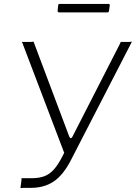

<svg xmlns="http://www.w3.org/2000/svg" viewBox="-20 -955 690 976"><path d="M84 0 89 -37Q90 -42 89 -45.5Q88 -49 90 -49H138Q175 -49 202 -58Q229 -67 251.5 -91Q274 -115 296 -158L589 -731Q592 -736 592.5 -739.5Q593 -743 595 -742H638Q643 -742 646.5 -743Q650 -744 650 -742L341 -142Q301 -64 251.5 -31.5Q202 1 132 0H97Q91 0 87.5 1Q84 2 84 0ZM314 -158 96 -731Q95 -736 92.5 -738.5Q90 -741 92 -742H139Q144 -742 147.5 -743Q151 -744 151 -742L332 -261Q336 -252 340.5 -252.5Q345 -253 351 -265L363 -258ZM538 -927 534 -900Q533 -895 531.5 -893.5Q530 -892 523 -892H281Q276 -892 274 -895Q272 -898 273 -902L276 -929Q277 -932 278 -933.5Q279 -935 282 -935H532Q535 -935 537 -932.5Q539 -930 538 -927Z"/></svg>

Font: Libre Franklin ExtraLight
Style: Italic
Weight: 250
Italic angle: -8°
Designer: Pablo Impallari, Rodrigo Fuenzalida, Nhung Nguyen
Foundry: Impallari Type
Version: Version 3.000